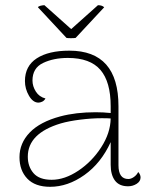

<svg xmlns="http://www.w3.org/2000/svg" viewBox="-20 -707 574 739"><path d="M521 -24Q521 -9 506 0.5Q491 10 473 10Q439 10 422.5 -12Q406 -34 406 -73V-160Q369 -79 305 -33.5Q241 12 173 12Q115 12 85 -19.5Q55 -51 55 -102Q55 -156 94.5 -197Q134 -238 212 -259Q272 -275 348 -275Q378 -275 406 -272V-298Q406 -392 366.5 -438Q327 -484 241 -484Q186 -484 145.5 -464.5Q105 -445 105 -397Q105 -375 118 -354.5Q131 -334 155 -328Q150 -319 142 -315.5Q134 -312 128 -312Q107 -312 91.5 -338.5Q76 -365 76 -395Q76 -453 121.5 -482.5Q167 -512 247 -512Q436 -512 436 -298V-71Q436 -18 474 -18Q484 -18 495 -25.5Q506 -33 512 -45Q521 -35 521 -24ZM406 -251Q396 -252 372 -252Q333 -252 289 -246.5Q245 -241 214 -232Q87 -194 87 -104Q87 -66 109 -40.5Q131 -15 179 -15Q229 -15 281.5 -50Q334 -85 369.5 -140Q405 -195 406 -251ZM254 -595 357 -687Q373 -687 381 -679L271 -561Q265 -560 253 -560Q242 -560 236 -561L126 -679Q128 -683 136.5 -685Q145 -687 151 -687Z"/></svg>

Font: Arima Madurai Thin
Style: Regular
Weight: 250
Designer: Joana Correia and Natanael Gama
Foundry: NDISCOVER
Version: Version 1.019; ttfautohint (v1.5) -l 7 -r 28 -G 50 -x 13 -D 